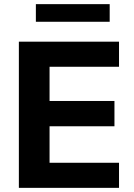

<svg xmlns="http://www.w3.org/2000/svg" viewBox="-20 -906 645 926"><path d="M71 0V-705H554V-584H219V-419H532V-297H219V-121H554V0ZM153 -801V-886H509V-801Z"/></svg>

Font: Nunito Sans 12pt ExtraLight 12pt ExtraBold
Style: Regular
Weight: 800
Version: Version 3.101;gftools[0.9.27]